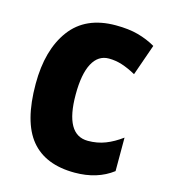

<svg xmlns="http://www.w3.org/2000/svg" viewBox="-91 -632 628 714"><g transform="rotate(15 223.5 -274.5)"><path d="M261 10Q148 10 92 -58Q36 -126 36 -272Q36 -403 94 -481Q152 -559 268 -559Q318 -559 354.5 -549Q391 -539 422 -521L380 -401Q351 -417 326 -425Q301 -433 275 -433Q234 -433 212 -392Q190 -351 190 -272Q190 -117 278 -117Q314 -117 345 -129Q376 -141 407 -164V-35Q348 10 261 10Z"/></g></svg>

Font: Noto Sans Telugu Condensed ExtraBold
Style: Regular
Weight: 800
Width: 3
Designer: Jelle Bosma - Monotype Design Team
Foundry: Monotype Imaging Inc.
Version: Version 2.005; ttfautohint (v1.8.4.7-5d5b)